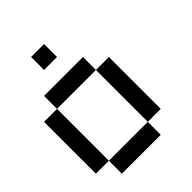

<svg xmlns="http://www.w3.org/2000/svg" viewBox="-223 -923 1047 1047"><g transform="rotate(-45 300.0 -400.0)"><path d="M0 -100V-500H100V-100ZM100 -100H400V0H100ZM100 -500V-600H400V-500ZM200 -700V-800H300V-700ZM400 -100V-500H500V-100Z"/></g></svg>

Font: Galmuri9 Regular
Style: Regular
Weight: 400
Designer: Lee Minseo (quiple)
Version: Version 2.399;hotconv 1.1.1;makeotfexe 2.6.0 DEVELOPMENT